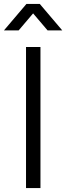

<svg xmlns="http://www.w3.org/2000/svg" viewBox="-53 -960 337 980"><path d="M-32.7 -805 82 -940H150L264.7 -805H189.7L116 -891.7L42.3 -805ZM79.8 0V-720H153.5V0Z"/></svg>

Font: Vela Sans GX ExtLt
Style: Regular
Weight: 200
Designer: Principal design: Mikhail Sharanda - project Manrope.
Design modification: Ravid Balaliev
Foundry: Mikhail Sharanda
Version: Version 1.001